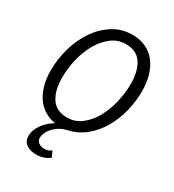

<svg xmlns="http://www.w3.org/2000/svg" viewBox="-210 -786 1021 1128"><g transform="rotate(30 300.0 -221.5)"><path d="M212 225Q174 225 147 207Q120 189 120 150Q120 129 128.5 108.5Q137 88 150.5 69.5Q164 51 181.5 36Q199 21 218 10Q180 4 147.5 -15Q115 -34 91.5 -66Q68 -98 54.5 -143.5Q41 -189 41 -247Q41 -325 63 -401Q85 -477 125.5 -536Q166 -595 224 -631.5Q282 -668 355 -668Q405 -668 444.5 -649.5Q484 -631 511 -597Q538 -563 552.5 -515Q567 -467 567 -409Q567 -337 549.5 -268.5Q532 -200 498.5 -143Q465 -86 416 -46Q367 -6 305 8Q273 15 250 29.5Q227 44 212 61.5Q197 79 190 96.5Q183 114 183 126Q183 149 199 160.5Q215 172 238 172Q252 172 263 168Q274 164 285 156L303 195Q286 209 262 217Q238 225 212 225ZM261 -54Q315 -54 357 -86Q399 -118 428 -169Q457 -220 472.5 -284Q488 -348 488 -413Q488 -500 454 -550.5Q420 -601 348 -601Q294 -601 252 -569Q210 -537 180.5 -486Q151 -435 135.5 -371.5Q120 -308 120 -244Q120 -156 154.5 -105Q189 -54 261 -54Z"/></g></svg>

Font: Source Code Pro
Style: Italic
Weight: 400
Italic angle: -11°
Monospace: yes
Designer: Paul D. Hunt, Teo Tuominen
Foundry: Adobe Systems Incorporated
Version: Version 1.050;PS 1.000;hotconv 16.6.51;makeotf.lib2.5.65220